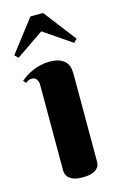

<svg xmlns="http://www.w3.org/2000/svg" viewBox="-120 -764 512 821"><g transform="rotate(-15 136.0 -353.5)"><path d="M216.8 -41Q216.8 -34.7 214.6 -26.1Q212.4 -17.6 204.3 -10Q196.3 -2.4 181.2 2.7Q166 7.8 140.1 7.8Q114.3 7.8 99.6 1.7Q85 -4.4 77.6 -12.7Q70.3 -21 68.6 -29.8Q66.9 -38.6 66.9 -43.9V-420.9Q66.9 -435.1 60.3 -445.6Q53.7 -456.1 38.1 -456.1Q29.8 -456.1 23.9 -453.1Q18.1 -450.2 11.2 -444.8L1 -457Q12.2 -466.3 26.1 -475.3Q40 -484.4 56.2 -491.2Q72.3 -498 90.8 -502.4Q109.4 -506.8 129.9 -506.8Q161.6 -506.8 179.2 -498.3Q196.8 -489.7 205.1 -477.3Q213.4 -464.8 215.1 -450.7Q216.8 -436.5 216.8 -425.8ZM158.7 -714.8 268.6 -571.8 253.9 -557.1 130.9 -641.1 7.8 -557.1 -7.3 -571.8 102.5 -714.8Z"/></g></svg>

Font: Berkshire Swash
Style: Regular
Weight: 700
Designer: Astigmatic (AOETI)
Foundry: Astigmatic (AOETI)
Version: Version 1.000